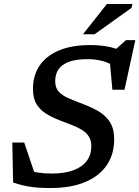

<svg xmlns="http://www.w3.org/2000/svg" viewBox="-20 -936 702 967"><path d="M556.5 -600Q533.5 -618 498.8 -628Q464 -638 420.5 -638Q361.5 -638 325.8 -624.2Q290 -610.5 274 -585.8Q258 -561 258 -527Q258 -493.5 276.5 -473.8Q295 -454 326.8 -440.5Q358.5 -427 398.5 -412Q438.5 -397 474.5 -376.5Q510.5 -356 532.8 -322.5Q555 -289 555 -234Q555 -159.5 518 -104.5Q481 -49.5 409.2 -19.2Q337.5 11 233 11Q171 11 127.5 3.8Q84 -3.5 46 -17L42 -218H102L169 -20L111 -81Q138.5 -72.5 169.8 -67.2Q201 -62 239 -62Q307 -62 351.2 -79Q395.5 -96 417.8 -126.8Q440 -157.5 440 -199.5Q440 -229.5 426.8 -249.5Q413.5 -269.5 390.8 -283Q368 -296.5 340.2 -307.2Q312.5 -318 283 -329Q244 -344 213 -363Q182 -382 164 -411.5Q146 -441 146 -489Q146 -555 178.5 -604.2Q211 -653.5 275.2 -681.2Q339.5 -709 435 -709Q486 -709 529.5 -700Q573 -691 609.5 -670.5L552.5 -678.5L614.5 -734H661.5L607 -484H546L532 -639ZM398 -763.5 518.5 -916H647L642 -896L456.5 -763.5Z"/></svg>

Font: Newsreader 9pt Medium
Style: Italic
Weight: 500
Italic angle: -17°
Designer: Hugues Gentile
Foundry: Production Type
Version: Version 1.003